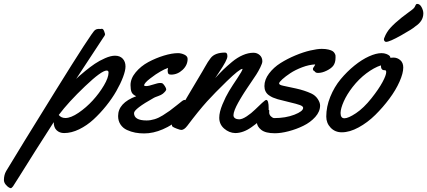

<svg xmlns="http://www.w3.org/2000/svg" viewBox="-215 -669 2203 990"><path d="M432.1 -326.2Q432.1 -305.2 419.4 -271.5Q406.7 -237.8 385 -199.7Q363.3 -161.6 332.3 -123Q301.3 -84.5 267.3 -53.2Q233.4 -22 193.4 -2.4Q153.3 17.1 115.7 17.1Q92.3 17.1 77.1 2.7Q62 -11.7 62 -39.1Q20.5 24.4 -30.8 106Q-82 187.5 -113.3 237.5Q-144.5 287.6 -147.9 292Q-155.3 301.3 -159.7 301.3Q-162.6 301.3 -170.2 296.9Q-177.7 292.5 -186 282.2Q-194.3 272 -194.8 259.8Q-194.8 232.9 -183.1 212.9Q-117.2 103 71 -200.4Q259.3 -503.9 274.9 -514.2Q283.7 -520 292.5 -520Q294.4 -520 297.4 -519.8Q300.3 -519.5 301.8 -519.5Q302.7 -519.5 305.9 -520Q309.1 -520.5 310.5 -520.5Q317.9 -520.5 322.8 -505.9Q326.7 -495.1 326.7 -493.2Q326.7 -486.3 316.9 -474.1L177.7 -262.2Q182.6 -267.1 191.4 -275.1Q200.2 -283.2 225.3 -303.7Q250.5 -324.2 273.9 -340.1Q297.4 -356 326.7 -368.9Q356 -381.8 377.9 -381.8Q403.3 -381.8 417.7 -366.5Q432.1 -351.1 432.1 -326.2ZM344.7 -294.9Q344.7 -305.2 335 -305.2Q308.6 -305.2 223.4 -224.1Q138.2 -143.1 87.9 -76.2Q100.6 -60.5 122.1 -60.5Q150.4 -60.5 189.9 -87.4Q229.5 -114.3 263.2 -151.1Q296.9 -188 320.8 -228.5Q344.7 -269 344.7 -294.9Z M752.4 -365.2Q752.4 -333 726.3 -308.6Q700.2 -284.2 667 -284.2Q656.2 -284.2 652.8 -289.3Q649.4 -294.4 649.4 -306.2Q649.4 -311 651.4 -318.8Q633.8 -313 611.3 -299.8Q590.8 -288.6 559.6 -264.6Q528.3 -240.7 528.3 -229Q528.3 -225.1 538.1 -225.1Q551.3 -225.1 575.2 -233.2Q599.1 -241.2 611.3 -241.2Q618.2 -241.2 621.1 -240.2Q627.4 -236.8 634.8 -225.3Q642.1 -213.9 642.1 -208Q642.1 -200.7 625 -186Q616.7 -179.2 600.6 -173.6Q584.5 -168 579.1 -165Q476.1 -107.4 476.1 -85.9Q476.1 -47.9 541 -47.9Q561 -47.9 582.3 -54.4Q603.5 -61 624.5 -74.2Q645.5 -87.4 660.4 -98.1Q675.3 -108.9 696.3 -126Q717.3 -143.1 725.1 -148.9Q732.4 -153.8 736.3 -153.8Q749 -153.8 749 -115.2Q749 -97.2 746.1 -88.9Q742.2 -79.1 726.1 -65.9Q621.6 19 528.3 19Q504.4 19 482.4 14.9Q460.4 10.7 439.7 1.2Q418.9 -8.3 406.5 -26.9Q394 -45.4 394 -70.8Q394 -138.2 487.3 -172.9Q468.8 -181.2 463.4 -194.1Q458 -207 458 -230Q458 -264.2 484.6 -296.1Q511.2 -328.1 549.8 -348.9Q588.4 -369.6 629.9 -382.3Q671.4 -395 703.1 -395Q719.2 -395 735.8 -387.2Q752.4 -379.4 752.4 -365.2Z M1170.4 -109.9Q1170.4 -80.6 1147.5 -66.9Q1128.4 -49.8 1116 -39.3Q1103.5 -28.8 1082 -13.4Q1060.5 2 1039.3 9.5Q1018.1 17.1 997.6 17.1Q966.3 16.1 940.9 -5.9Q915.5 -27.8 915.5 -62Q915.5 -90.8 932.1 -130.9Q948.7 -170.9 966.1 -199.5Q983.4 -228 1009.8 -267.1Q1034.2 -303.7 1035.6 -313L1034.7 -314Q1018.6 -312.5 954.8 -250.5Q891.1 -188.5 852.5 -146Q808.1 -96.7 750.5 -20Q734.4 1 719.7 1Q713.9 1 696.5 -5.6Q679.2 -12.2 674.8 -16.1Q671.4 -18.1 671.4 -23.9Q671.4 -29.8 674.8 -38.3Q678.2 -46.9 681.4 -52.5Q684.6 -58.1 691.9 -69.8Q699.2 -81.5 700.7 -84Q742.7 -157.2 828.6 -300.8Q832.5 -307.6 841.3 -323Q850.1 -338.4 856.9 -349.4Q863.8 -360.4 871.6 -370.1Q893.6 -397.9 945.8 -397.9Q957.5 -397.9 957.5 -378.9Q957.5 -368.7 946.5 -348.1Q935.5 -327.6 915 -296.9L894.5 -266.1Q917.5 -291.5 935.8 -309.3Q954.1 -327.1 981.4 -349.9Q1008.8 -372.6 1037.1 -384.8Q1065.4 -397 1091.8 -397Q1110.8 -397 1124.3 -384.8Q1137.7 -372.6 1137.7 -353Q1137.7 -342.8 1127.4 -322Q1117.2 -301.3 1106.7 -284.9Q1096.2 -268.6 1079.1 -243.7Q1062 -218.8 1059.6 -214.8Q1059.1 -214.4 1053 -204.8Q1046.9 -195.3 1043.9 -190.9Q1041 -186.5 1034.2 -175.5Q1027.3 -164.6 1023.2 -157.2Q1019 -149.9 1012.9 -139.2Q1006.8 -128.4 1003.2 -120.6Q999.5 -112.8 995.8 -103.8Q992.2 -94.7 990.5 -87.6Q988.8 -80.6 988.8 -75.2Q988.8 -64.5 997.3 -59.1Q1005.9 -53.7 1018.1 -53.7Q1033.7 -53.7 1057.4 -69.3Q1081.1 -85 1100.1 -103.8Q1119.1 -122.6 1136.2 -138.2Q1153.3 -153.8 1157.7 -153.8Q1170.4 -153.8 1170.4 -109.9Z M1515.1 -375V-371.6Q1515.1 -345.7 1503.4 -330.1Q1493.2 -316.4 1469.5 -304.7Q1445.8 -293 1425.3 -293Q1418 -293 1414.3 -294.9Q1410.6 -296.9 1408.2 -300Q1405.8 -303.2 1403.3 -304.2Q1398.4 -306.2 1398.4 -313.5Q1398.4 -317.9 1403.3 -324Q1408.2 -330.1 1410.2 -336.9Q1377.9 -335.4 1342.8 -322Q1307.6 -308.6 1282.5 -292Q1257.3 -275.4 1240.7 -260.3Q1224.1 -245.1 1224.1 -238.8Q1224.1 -231 1246.3 -226.6Q1268.6 -222.2 1311.8 -212.6Q1355 -203.1 1390.1 -187Q1411.1 -177.2 1423.3 -158.7Q1435.5 -140.1 1435.5 -125Q1435.5 -93.8 1410.6 -65.9Q1385.7 -38.1 1349.1 -20.3Q1312.5 -2.4 1272.9 7.8Q1233.4 18.1 1202.1 18.1Q1153.8 18.1 1131.6 0.2Q1109.4 -17.6 1109.4 -40Q1109.4 -66.4 1121.8 -87.2Q1134.3 -107.9 1149.4 -107.9Q1173.3 -107.9 1173.3 -97.7Q1173.3 -96.2 1173.1 -93.5Q1172.9 -90.8 1172.9 -89.8Q1172.9 -77.6 1182.1 -68.8Q1191.4 -60.1 1199.2 -60.1Q1257.8 -60.1 1303 -77.6Q1348.1 -95.2 1348.1 -112.8Q1348.1 -121.1 1331.8 -127.2Q1315.4 -133.3 1276.6 -142.3Q1237.8 -151.4 1217.3 -157.2Q1202.6 -161.6 1192.4 -166Q1182.1 -170.4 1171.1 -178.2Q1160.2 -186 1154.3 -197.8Q1148.4 -209.5 1148.4 -225.1Q1148.4 -258.3 1172.1 -289.8Q1195.8 -321.3 1231.4 -343.8Q1267.1 -366.2 1308.1 -383.3Q1349.1 -400.4 1385 -408.7Q1420.9 -417 1444.3 -417Q1464.8 -417 1479.2 -413.3Q1493.7 -409.7 1500.5 -405Q1507.3 -400.4 1511 -393.3Q1514.6 -386.2 1514.9 -383.1Q1515.1 -379.9 1515.1 -375Z M1864.3 -320.8Q1864.3 -291.5 1845.2 -248.3Q1826.2 -205.1 1793 -160.4Q1759.8 -115.7 1720 -76.4Q1680.2 -37.1 1634 -12Q1587.9 13.2 1547.4 13.2Q1512.7 13.2 1490 -10.5Q1467.3 -34.2 1467.3 -67.9Q1467.3 -118.7 1488 -169.9Q1508.8 -221.2 1541.5 -260.5Q1574.2 -299.8 1612.5 -330.8Q1650.9 -361.8 1687.7 -378.4Q1724.6 -395 1752 -395Q1765.6 -395 1776.6 -390.9Q1787.6 -386.7 1792.5 -382.1Q1797.4 -377.4 1797.4 -374V-371.1Q1804.2 -372.1 1814 -372.1Q1833.5 -372.1 1848.9 -358.9Q1864.3 -345.7 1864.3 -320.8ZM1769.5 -307.1H1766.1Q1749 -307.1 1749 -332Q1713.4 -320.3 1674.3 -291Q1635.3 -261.7 1603 -220.2Q1573.2 -181.6 1557.4 -145.8Q1541.5 -109.9 1541 -86.4Q1541 -59.1 1561 -59.1Q1581.1 -59.1 1620.6 -85.4Q1660.2 -111.8 1700.2 -162.1Q1737.8 -209.5 1757.1 -245.4Q1776.4 -281.2 1776.4 -297.4Q1776.4 -307.1 1769.5 -307.1ZM1856.9 -579.1Q1871.1 -590.8 1890.1 -604.2Q1909.2 -617.7 1916.5 -624.5Q1923.8 -631.3 1926.8 -640.1Q1930.2 -648.9 1936 -648.9Q1949.7 -648.9 1958.7 -632.1Q1967.8 -615.2 1967.8 -600.1Q1967.8 -560.1 1926.8 -533.2Q1913.6 -520.5 1853.5 -486.8Q1793.5 -453.1 1775.9 -453.1Q1770.5 -453.1 1767.6 -457.3Q1764.6 -461.4 1764.6 -465.8Q1764.6 -470.2 1767.1 -475.1Q1777.8 -503.4 1799.1 -526.6Q1820.3 -549.8 1856.9 -579.1Z"/></svg>

Font: Yellowtail
Style: Regular
Weight: 400
Designer: Astigmatic (AOETI)
Foundry: Astigmatic (AOETI)
Version: Version 1.000